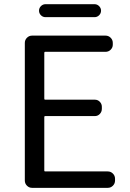

<svg xmlns="http://www.w3.org/2000/svg" viewBox="-20 -905 628 925"><path d="M134.8 0Q120.1 0 109.9 -10.3Q99.6 -20.5 99.6 -35.2V-698.2Q99.6 -712.9 109.9 -723.1Q120.1 -733.4 134.8 -733.4H488.3Q502.9 -733.4 513.2 -723.1Q523.4 -712.9 523.4 -698.2V-689.5Q523.4 -675.8 513.2 -665.5Q502.9 -655.3 488.3 -655.3H197.3Q193.4 -655.3 193.4 -650.4V-429.7Q193.4 -424.8 197.3 -424.8H436.5Q451.2 -424.8 460.9 -414.6Q470.7 -404.3 470.7 -390.6V-380.9Q470.7 -366.2 460.9 -356Q451.2 -345.7 436.5 -345.7H197.3Q193.4 -345.7 193.4 -341.8V-83Q193.4 -79.1 197.3 -79.1H499Q513.7 -79.1 523.9 -68.8Q534.2 -58.6 534.2 -43.9V-35.2Q534.2 -20.5 523.9 -10.3Q513.7 0 499 0ZM199.2 -822.3Q186.5 -822.3 177.2 -831.5Q168 -840.8 168 -853.5Q168 -866.2 177.2 -875.5Q186.5 -884.8 199.2 -884.8H435.5Q448.2 -884.8 457.5 -875.5Q466.8 -866.2 466.8 -853.5Q466.8 -840.8 457.5 -831.5Q448.2 -822.3 435.5 -822.3Z"/></svg>

Font: Gen Jyuu GothicL Regular
Style: Regular
Weight: 400
Designer: [Source Han Sans]
Ryoko NISHIZUKA  (kana & ideographs); Paul D. Hunt (Latin, Greek & Cyrillic); Wenlong ZHANG  (bopomofo
Version: Version 1.002.20150607